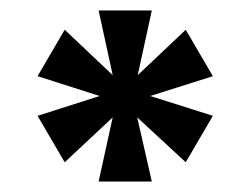

<svg xmlns="http://www.w3.org/2000/svg" viewBox="-20 -722 480 368"><path d="M244 -578 336 -665 388 -576 268 -538 388 -500 336 -411 243 -497 271 -374H169L196 -497L104 -411L52 -500L171 -538L52 -576L104 -665L196 -578L169 -702H271Z"/></svg>

Font: Quattrocento Sans
Style: Bold
Weight: 700
Designer: Pablo Impallari
Foundry: Pablo Impallari, Igino Marini, Brenda Gallo
Version: Version 2.000